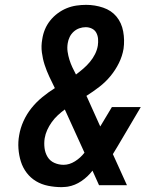

<svg xmlns="http://www.w3.org/2000/svg" viewBox="-20 -763 640 791"><path d="M234 8Q206 8 178.5 2.5Q151 -3 128.5 -16.5Q106 -30 90 -51Q74 -72 66 -97.5Q58 -123 56 -151Q54 -179 59 -206Q64 -236 77 -264.5Q90 -293 109.5 -317.5Q129 -342 154 -362.5Q179 -383 206 -400Q194 -424 183 -447.5Q172 -471 164 -495.5Q156 -520 152.5 -547Q149 -574 154 -601Q157 -622 165 -641.5Q173 -661 186.5 -678Q200 -695 217.5 -708Q235 -721 254.5 -729Q274 -737 294.5 -740Q315 -743 335 -743Q371 -743 405 -731.5Q439 -720 460 -694.5Q481 -669 487.5 -633.5Q494 -598 489 -562Q484 -532 470 -503.5Q456 -475 435.5 -450Q415 -425 389 -405Q363 -385 336 -368Q337 -366 337.5 -365Q338 -364 339 -362L393 -242L441 -322H560L465 -161Q460 -153 455 -144.5Q450 -136 445 -128L503 0H388L370 -40L361 -60Q342 -35 315.5 -17Q289 1 259 6L250 7ZM293 -456Q309 -468 323.5 -480.5Q338 -493 350.5 -508Q363 -523 371.5 -540Q380 -557 383 -575Q385 -589 384 -602.5Q383 -616 377 -627.5Q371 -639 359 -645Q347 -651 333 -651Q320 -651 307 -646.5Q294 -642 283.5 -632.5Q273 -623 267 -610.5Q261 -598 259 -585Q256 -567 258.5 -550Q261 -533 266 -517Q271 -501 278 -486Q285 -471 293 -456ZM242 -84Q266 -84 289 -98.5Q312 -113 328 -134L247 -312Q232 -301 218 -288Q204 -275 193 -259.5Q182 -244 174.5 -227.5Q167 -211 164 -193Q161 -173 163.5 -153Q166 -133 176 -116.5Q186 -100 204 -92Q222 -84 242 -84Z"/></svg>

Font: Iosevka Curly Slab SmBdExObl
Style: Regular
Weight: 600
Width: 7
Italic angle: -9°
Monospace: yes
Designer: Belleve Invis
Foundry: Belleve Invis
Version: Version 11.1.0; ttfautohint (v1.8.3)